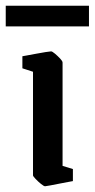

<svg xmlns="http://www.w3.org/2000/svg" viewBox="-48 -639 330 669"><path d="M109 10Q105 10 95 2Q85 -6 76 -15.5Q67 -25 67 -28V-389L30 -401V-443Q30 -443 44 -445.5Q58 -448 76.5 -451.5Q95 -455 110.5 -457.5Q126 -460 130 -460Q134 -460 143.5 -452Q153 -444 161.5 -435Q170 -426 170 -421V-61L206 -50V-8Q206 -8 192.5 -5.5Q179 -3 161 0.5Q143 4 127.5 7Q112 10 109 10ZM-28 -547V-619H262V-547Z"/></svg>

Font: Grenze Gotisch Medium
Style: Regular
Weight: 500
Designer: Renata Polastri
Foundry: Omnibus-Type
Version: Version 1.001